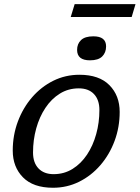

<svg xmlns="http://www.w3.org/2000/svg" viewBox="-20 -874 658 904"><path d="M354 -522Q447 -522 495.2 -473Q543.5 -424 543.5 -347Q543.5 -275 519.5 -210.5Q495.5 -146 452.5 -96.2Q409.5 -46.5 352.5 -18.2Q295.5 10 229.5 10Q136.5 10 88.2 -39Q40 -88 40 -165Q40 -237 64 -301.5Q88 -366 131 -415.8Q174 -465.5 231 -493.8Q288 -522 354 -522ZM232.5 -54Q282 -54 321.8 -78.8Q361.5 -103.5 389.8 -146Q418 -188.5 433 -242.8Q448 -297 448 -356Q448 -404 422.5 -431Q397 -458 351 -458Q301.5 -458 261.8 -433.2Q222 -408.5 193.8 -366Q165.5 -323.5 150.5 -269.2Q135.5 -215 135.5 -156Q135.5 -108 161.2 -81Q187 -54 232.5 -54ZM403.5 -590Q343 -590 343 -639Q343 -667.5 361.5 -685.2Q380 -703 419.5 -703Q479.5 -703 479.5 -655.5Q479.5 -626.5 461.2 -608.2Q443 -590 403.5 -590ZM313 -794 331.5 -854.5H618L600 -794Z"/></svg>

Font: Newsreader 6pt
Style: Italic
Weight: 400
Italic angle: -17°
Designer: Hugues Gentile
Foundry: Production Type
Version: Version 1.003; ttfautohint (v1.8.3)